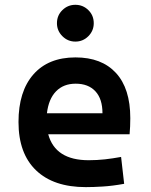

<svg xmlns="http://www.w3.org/2000/svg" viewBox="-20 -765 626 795"><path d="M335.4 9.8Q201.7 9.8 129.2 -59.8Q56.6 -129.4 56.6 -259.8Q56.6 -386.7 118.4 -457Q180.2 -527.3 292.5 -527.3Q400.9 -527.3 460.2 -462.9Q519.5 -398.4 519.5 -275.9Q519.5 -240.7 516.6 -209H179.7Q209 -101.6 347.2 -101.6Q381.3 -101.6 414.3 -105.2Q447.3 -108.9 481.4 -115.2L494.1 -3.9Q445.8 4.9 406 7.3Q366.2 9.8 335.4 9.8ZM174.3 -295.9H404.3Q404.3 -355.5 375 -387Q345.7 -418.5 293.5 -418.5Q242.7 -418.5 211.9 -386.7Q181.2 -355 174.3 -295.9ZM292 -592.8Q260.7 -592.8 238.3 -615.2Q215.8 -637.7 215.8 -668.9Q215.8 -701.2 238.3 -723.1Q260.7 -745.1 292 -745.1Q323.7 -745.1 345.9 -723.1Q368.2 -701.2 368.2 -668.9Q368.2 -637.7 345.9 -615.2Q323.7 -592.8 292 -592.8Z"/></svg>

Font: CaskaydiaCove NF SemiBold
Style: Regular
Weight: 600
Designer: Aaron Bell
Foundry: Saja Typeworks
Version: Version 2111.001; VTT 6.35;Nerd Fonts 3.2.1